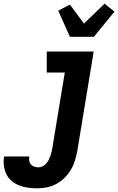

<svg xmlns="http://www.w3.org/2000/svg" viewBox="-97 -800 642 1043"><path d="M104 223Q79 223 54.5 219.5Q30 216 8 207.5Q-14 199 -32.5 184Q-51 169 -61.5 148Q-72 127 -75.5 102.5Q-79 78 -75 53V50H62V51Q60 63 62 74.5Q64 86 71.5 94Q79 102 90.5 105.5Q102 109 113 109Q124 109 134.5 103.5Q145 98 153 89.5Q161 81 166.5 70.5Q172 60 176 49.5Q180 39 182.5 28Q185 17 187 6L255 -406H157V-520H412L322 25Q317 50 309 75.5Q301 101 286.5 124.5Q272 148 251.5 168Q231 188 206.5 200.5Q182 213 156 218Q130 223 104 223ZM283 -600 219 -742 283 -775 359 -672 471 -780 525 -737 413 -600Z"/></svg>

Font: Iosevka Heavy Oblique
Style: Regular
Weight: 900
Italic angle: -9°
Monospace: yes
Designer: Belleve Invis
Foundry: Belleve Invis
Version: Version 32.5.0; ttfautohint (v1.8.4)